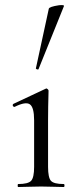

<svg xmlns="http://www.w3.org/2000/svg" viewBox="-20 -751 312 771"><path d="M135 -474Q135 -472 132 -472Q129 -472 126.5 -473.5Q124 -475 124 -476L176 -716Q178 -724 217 -730Q238 -732 237 -727ZM53 0Q51 0 51 -6Q51 -12 53 -12Q93 -12 105 -25Q117 -38 117 -81V-268Q117 -320 100 -332Q83 -344 39 -322Q36 -321 33.5 -323.5Q31 -326 31 -329Q31 -332 34 -334L164 -395Q167 -397 171 -393.5Q175 -390 175 -387Q175 -383 174.5 -366.5Q174 -350 173.5 -323.5Q173 -297 173 -269V-81Q173 -38 184.5 -25Q196 -12 236 -12Q239 -12 239 -6Q239 0 236 0Q225 0 194.5 -1Q164 -2 145 -2Q126 -2 95 -1Q64 0 53 0Z"/></svg>

Font: Cormorant
Style: Regular
Weight: 400
Designer: Christian Thalmann (Catharsis Fonts)
Version: Version 1.000;PS 001.000;hotconv 1.0.70;makeotf.lib2.5.58329